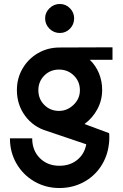

<svg xmlns="http://www.w3.org/2000/svg" viewBox="-20 -752 620 966"><path d="M30 -56H142Q142 5 180.5 43.5Q219 82 279 82Q332 82 368.5 52.5Q405 23 414 -26L216 -93Q148 -113 106.5 -169Q65 -225 65 -299Q65 -358 93.5 -407Q122 -456 171 -484.5Q220 -513 280 -513L546 -514V-451H432Q462 -422 478 -383Q494 -344 494 -299Q494 -248 470 -203Q446 -158 405 -128L529 -82Q530 -77 530 -60Q530 -40 528 -28Q521 35 487 86Q453 137 398.5 165.5Q344 194 279 194Q210 194 153 161Q96 128 63 71Q30 14 30 -56ZM382 -298Q382 -342 351.5 -372Q321 -402 277 -402Q233 -402 203 -372Q173 -342 173 -298Q173 -254 203 -224Q233 -194 277 -194Q318 -194 350 -224.5Q382 -255 382 -298ZM207 -660Q207 -689 229 -710.5Q251 -732 281 -732Q311 -732 332 -710.5Q353 -689 353 -660Q353 -629 332 -607.5Q311 -586 281 -586Q251 -586 229 -607.5Q207 -629 207 -660Z"/></svg>

Font: Lineal Medium
Style: Regular
Weight: 600
Designer: Created by Frank Adebiaye with contributions from Anton Moglia & Ariel Martín Pérez
Created by Frank ADEBIAYE with FontF
Foundry: Velvetyne Type Foundry
Version: Version 2.000